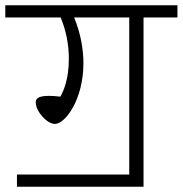

<svg xmlns="http://www.w3.org/2000/svg" viewBox="-36 -705 690 725"><path d="M634 -685H-16V-639H193C214 -589 224 -535 224 -483C224 -404 203 -360 192 -340C175 -342 162 -343 149 -343C104 -343 99 -330 99 -318C99 -284 142 -237 171 -237C211 -237 279 -330 279 -466C279 -516 270 -575 244 -639H452V-46H28V0H506V-639H634Z"/></svg>

Font: FiraGO Light
Style: Regular
Weight: 300
Designer: bBox Type
Foundry: bBox Type GmbH
Version: Version 1.001;PS 001.001;hotconv 1.0.88;makeotf.lib2.5.64775